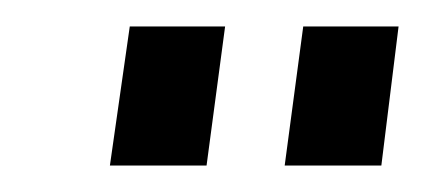

<svg xmlns="http://www.w3.org/2000/svg" viewBox="-20 -743 321 145"><path d="M150 -723H78L63 -618H136ZM281 -723H209L195 -618H268Z"/></svg>

Font: United Sans Light
Style: Italic
Weight: 300
Italic angle: -8°
Designer: Pablo Impallari, Rodrigo Fuenzalida (Modified by Dan O. Williams)
Version: Version 1.000;PS 001.000;hotconv 1.0.88;makeotf.lib2.5.64775